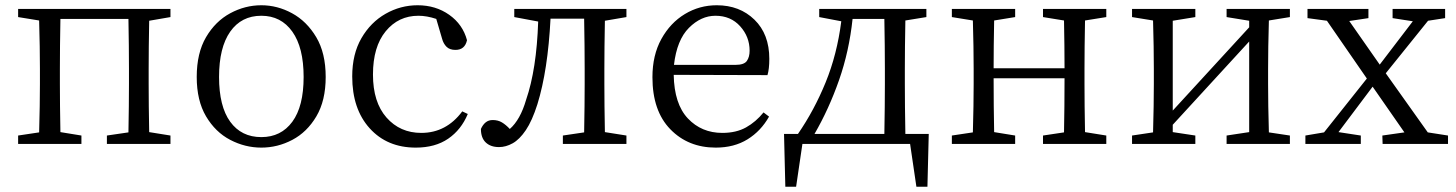

<svg xmlns="http://www.w3.org/2000/svg" viewBox="-20 -548 5544 731"><path d="M629 -483 548 -469Q546 -364 546 -286V-228Q546 -150 548 -45L629 -32V0H387V-32L469 -44Q471 -150 471 -228V-286Q471 -369 469 -476H210Q208 -369 208 -286V-228Q208 -150 210 -45L290 -32V0H49V-32L129 -44Q132 -150 132 -228V-286Q132 -366 129 -470L49 -483V-514H629Z M975 14Q913 14 856.5 -15.5Q800 -45 764.5 -105Q729 -165 729 -255Q729 -346 764.5 -406.5Q800 -467 856.5 -497.5Q913 -528 975 -528Q1036 -528 1092 -497.5Q1148 -467 1184 -406.5Q1220 -346 1220 -255Q1220 -165 1184.5 -105Q1149 -45 1093 -15.5Q1037 14 975 14ZM975 -26Q1050 -26 1093 -84.5Q1136 -143 1136 -255Q1136 -367 1093 -427.5Q1050 -488 975 -488Q899 -488 856.5 -427.5Q814 -367 814 -255Q814 -143 856.5 -84.5Q899 -26 975 -26Z M1740 -124 1761 -114Q1736 -54 1686.5 -20Q1637 14 1563 14Q1454 14 1387.5 -59.5Q1321 -133 1321 -257Q1321 -342 1356 -402.5Q1391 -463 1448 -495.5Q1505 -528 1570 -528Q1639 -528 1690.5 -491.5Q1742 -455 1758 -395Q1750 -358 1714 -358Q1692 -358 1680 -370Q1668 -382 1663 -401L1641 -476Q1605 -488 1573 -488Q1497 -488 1448.5 -429Q1400 -370 1400 -264Q1400 -159 1451.5 -100.5Q1503 -42 1584 -42Q1679 -42 1740 -124Z M2365 -483 2283 -469Q2281 -364 2281 -286V-228Q2281 -150 2283 -45L2365 -32V0H2123V-32L2204 -44Q2206 -150 2206 -228V-286Q2206 -369 2204 -477H2076Q2066 -280 2026 -151Q2006 -88 1982 -52.5Q1958 -17 1932 -2.5Q1906 12 1880 12Q1848 12 1829.5 -5.5Q1811 -23 1811 -57Q1818 -73 1829 -82Q1840 -91 1856 -91Q1876 -91 1891 -82Q1906 -73 1921 -57Q1961 -92 1983 -168Q2023 -284 2029 -466L1938 -483V-514H2365Z M2546 -301H2780Q2813 -301 2823.5 -316Q2834 -331 2834 -355Q2834 -408 2798 -448Q2762 -488 2704 -488Q2649 -488 2603 -442Q2557 -396 2546 -301ZM2902 -262 2545 -263Q2547 -152 2599 -97Q2651 -42 2730 -42Q2783 -42 2820.5 -63Q2858 -84 2887 -120L2908 -104Q2877 -49 2826 -17.5Q2775 14 2705 14Q2600 14 2532 -56Q2464 -126 2464 -254Q2464 -338 2498 -399.5Q2532 -461 2587.5 -494.5Q2643 -528 2709 -528Q2796 -528 2852.5 -473Q2909 -418 2909 -324Q2909 -285 2902 -262Z M3081 -38H3347Q3349 -147 3349 -228V-286Q3349 -369 3347 -476H3226Q3213 -353 3174.5 -243Q3136 -133 3081 -38ZM3427 -38H3516L3511 163H3469L3445 0H3035L3011 163H2970L2965 -38H3018Q3080 -128 3123.5 -234.5Q3167 -341 3183 -467L3099 -483V-514H3507V-483L3427 -470Q3425 -366 3425 -286V-228Q3425 -147 3427 -38Z M4192 -483 4111 -470Q4109 -364 4109 -286V-228Q4109 -150 4111 -45L4192 -32V0H3951V-32L4031 -44Q4033 -141 4033 -250H3763Q3763 -142 3765 -45L3845 -32V0H3604V-32L3684 -44Q3687 -150 3687 -228V-286Q3687 -366 3684 -470L3604 -483V-514H3845V-483L3765 -470Q3763 -369 3763 -288H4033Q4033 -371 4031 -470L3951 -483V-514H4192Z M4891 -483 4811 -470Q4808 -364 4808 -286V-228Q4808 -150 4811 -44L4891 -32V0H4650V-32L4736 -45V-390L4445 -73V-45L4531 -32V0H4290V-32L4370 -44Q4373 -150 4373 -228V-286Q4373 -366 4370 -470L4290 -483V-514H4531V-483L4445 -469V-127L4736 -444V-469L4650 -483V-514H4891Z M5416 -44 5493 -32V0H5244L5243 -32L5327 -44L5206 -218L5076 -45L5161 -32V0H4950V-32L5021 -44L5184 -249L5032 -469L4958 -479V-514H5190V-479L5117 -468L5233 -302L5359 -467L5282 -479V-514H5482V-479L5417 -469L5256 -269Z"/></svg>

Font: Han-Nom Khai
Style: Regular
Weight: 400
Version: Version 1.200;June 22, 2023;FontCreator 14.0.0.2814 64-bit